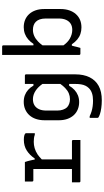

<svg xmlns="http://www.w3.org/2000/svg" viewBox="402 -1192 995 1840"><g transform="rotate(-90 900.0 -272.5)"><path d="M72 -81H200V-451H91Q86 -451 83 -454Q80 -457 80 -462V-532H267L269 -525Q272 -518 275 -506.5Q278 -495 281.5 -481Q285 -467 288 -452Q289 -444 290 -438H301Q333 -486 377 -514Q421 -542 479 -542Q505 -542 519.5 -538Q534 -534 539 -529Q542 -527 542.5 -524Q543 -521 543 -517V-437H528Q511 -443 495 -445Q479 -447 460 -447Q430 -447 400 -438.5Q370 -430 339 -410Q316 -394 292 -370V-81H467Q471 -81 473 -79.5Q475 -78 476.5 -76Q478 -74 478 -70V0H83Q78 0 75 -3Q72 -6 72 -11Z M843 -543Q879 -543 907.5 -532Q936 -521 959 -500.5Q982 -480 999 -450H1015V-532H1096Q1100 -532 1102 -530.5Q1104 -529 1105.5 -527Q1107 -525 1107 -521V-49Q1107 31 1079 88Q1051 145 996.5 175Q942 205 858 205Q819 205 784 200Q749 195 725.5 187Q702 179 693 172Q692 170 691 168Q690 166 690 164V89H706Q729 100 752 107Q775 114 801 117.5Q827 121 856 121Q896 121 926 111Q956 101 975 81Q989 67 998 48.5Q1007 30 1011 6Q1015 -18 1015 -48V-108H998Q981 -78 957.5 -56.5Q934 -35 905 -23.5Q876 -12 841 -12Q803 -12 770.5 -25.5Q738 -39 715 -64.5Q692 -90 679.5 -126Q667 -162 667 -208V-342Q667 -389 679.5 -426Q692 -463 715.5 -489Q739 -515 771.5 -529Q804 -543 843 -543ZM1015 -192V-364Q985 -406 952 -428Q912 -455 869 -455Q835 -455 811 -440.5Q787 -426 773.5 -397.5Q760 -369 760 -327V-222Q760 -191 768.5 -167Q777 -143 791 -128Q805 -115 825 -107.5Q845 -100 869 -100Q898 -100 924.5 -111Q951 -122 976 -146Q996 -165 1015 -192Z M1360 0H1304Q1301 0 1298.5 -1.5Q1296 -3 1294.5 -5Q1293 -7 1293 -11V-750H1374Q1378 -750 1380 -748.5Q1382 -747 1383.5 -745Q1385 -743 1385 -739V-450H1399Q1418 -479 1442 -500Q1466 -521 1495.5 -532Q1525 -543 1559 -543Q1598 -543 1630 -529.5Q1662 -516 1685 -490.5Q1708 -465 1720.5 -429Q1733 -393 1733 -347V-191Q1733 -144 1720.5 -107Q1708 -70 1684.5 -43.5Q1661 -17 1629 -3.5Q1597 10 1557 10Q1523 10 1494 0Q1465 -10 1440.5 -30.5Q1416 -51 1395 -82H1382Q1379 -73 1376 -60Q1373 -47 1369.5 -32.5Q1366 -18 1363 -9ZM1385 -162Q1415 -121 1448 -102Q1490 -78 1533 -78Q1567 -78 1591 -92.5Q1615 -107 1628.5 -136Q1642 -165 1642 -205V-333Q1642 -365 1634 -388.5Q1626 -412 1611 -427Q1597 -441 1577.5 -448Q1558 -455 1533 -455Q1504 -455 1476 -443Q1448 -431 1422 -406Q1403 -388 1385 -363Z"/></g></svg>

Font: Code D OnePiece
Style: Regular
Weight: 400
Version: Version 1.085; ttfautohint (v1.8.4.7-5d5b);Nerd Fonts 3.0.2